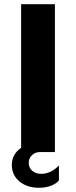

<svg xmlns="http://www.w3.org/2000/svg" viewBox="-20 -720 360 909"><path d="M240 -700V0H169Q146 0 131 15Q116 30 116 51Q116 74 132.5 88.5Q149 103 175 103Q198 103 220 92.5Q242 82 259 63V134Q246 150 221 159.5Q196 169 165 169Q108 169 72 139Q36 109 36 61Q36 35 47.5 14.5Q59 -6 80 -20V-700Z"/></svg>

Font: Goli Bold
Style: Regular
Weight: 700
Designer: jaikishan Patel
Foundry: MagicType
Version: Version 1.000